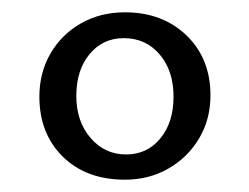

<svg xmlns="http://www.w3.org/2000/svg" viewBox="-20 -750 404 312"><path d="M183 -458Q120 -458 82 -495.5Q44 -533 44 -593Q44 -632 62 -663Q80 -694 111.5 -712Q143 -730 183 -730Q244 -730 283 -692.5Q322 -655 322 -595Q322 -556 303.5 -525Q285 -494 253.5 -476Q222 -458 183 -458ZM185 -499Q219 -499 240.5 -525Q262 -551 262 -593Q262 -635 239.5 -661.5Q217 -688 181 -688Q147 -688 125.5 -662Q104 -636 104 -594Q104 -553 127 -526Q150 -499 185 -499Z"/></svg>

Font: Domine Medium
Style: Regular
Weight: 500
Designer: Pablo Impallari, Rodrigo Fuenzalida, Brenda Gallo
Foundry: Pablo Impallari, Rodrigo Fuenzalida, Brenda Gallo
Version: Version 2.000